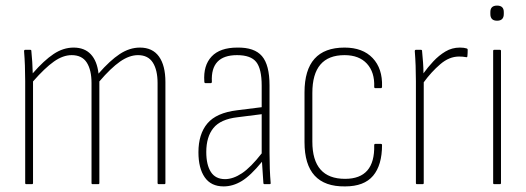

<svg xmlns="http://www.w3.org/2000/svg" viewBox="-20 -658 1880 686"><path d="M74 0Q70 0 70 -4V-368Q70 -426 66 -475Q66 -480 70 -480H88Q92 -480 92 -476Q96 -437 97 -396Q137 -442 171.5 -465Q206 -488 243 -488Q282 -488 304.5 -464Q327 -440 332 -395Q373 -442 408 -465Q443 -488 480 -488Q525 -488 548 -456Q571 -424 571 -365V-4Q571 0 567 0H548Q543 0 543 -4V-361Q543 -408 526 -434.5Q509 -461 473 -461Q442 -461 409 -438Q376 -415 335 -367V-4Q335 0 331 0H311Q307 0 307 -4V-361Q307 -408 290 -434.5Q273 -461 236 -461Q205 -461 172.5 -438Q140 -415 98 -367V-4Q98 0 94 0Z M779 8Q734 8 711.5 -24.5Q689 -57 689 -114Q689 -179 721 -217Q753 -255 827 -264L915 -275V-352Q915 -412 895.5 -436.5Q876 -461 827 -461Q732 -461 737 -366Q737 -361 733 -361H714Q710 -361 710 -367Q706 -424 736 -456Q766 -488 828 -488Q889 -489 916 -457.5Q943 -426 943 -353V-112Q943 -82 944 -55Q945 -28 947 -5Q948 0 943 0H925Q921 0 921 -5Q918 -44 916 -80Q875 -30 843.5 -11Q812 8 779 8ZM717 -115Q717 -69 733.5 -43.5Q750 -18 784 -18Q813 -18 844.5 -39Q876 -60 915 -110V-250L828 -239Q768 -232 742.5 -200.5Q717 -169 717 -115Z M1213 8Q1068 10 1068 -150V-328Q1068 -488 1211 -488Q1276 -488 1311.5 -450.5Q1347 -413 1345 -349Q1345 -343 1341 -343H1321Q1317 -343 1317 -348Q1319 -400 1291 -430.5Q1263 -461 1211 -461Q1096 -461 1096 -326V-152Q1096 -19 1213 -19Q1320 -19 1317 -139Q1317 -144 1321 -144H1340Q1345 -144 1345 -140Q1345 -68 1313 -30Q1281 8 1213 8Z M1470 0Q1466 0 1466 -4V-368Q1466 -425 1462 -475Q1462 -480 1466 -480H1484Q1488 -480 1488 -476Q1490 -456 1491.5 -435Q1493 -414 1493 -396Q1508 -417 1528 -438.5Q1548 -460 1571.5 -474Q1595 -488 1623 -488Q1638 -488 1647 -485Q1651 -484 1651 -480Q1651 -468 1650 -458Q1650 -452 1644 -454Q1634 -456 1620 -456Q1585 -456 1553 -428.5Q1521 -401 1494 -364V-4Q1494 0 1490 0Z M1746 0Q1742 0 1742 -4V-476Q1742 -480 1746 -480H1766Q1770 -480 1770 -476V-4Q1770 0 1766 0ZM1756 -584Q1732 -584 1732 -608V-615Q1732 -638 1756 -638Q1780 -638 1780 -615V-608Q1780 -584 1756 -584Z"/></svg>

Font: Sofia Sans Cond ExtraLight
Style: Regular
Weight: 200
Width: 3
Designer: Botio Nikoltchev, Ani Petrova
Foundry: lettersoup
Version: Version 4.100; ttfautohint (v1.8.3)